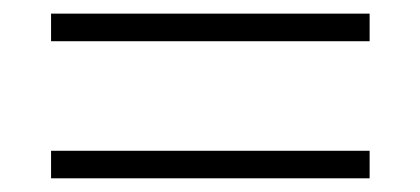

<svg xmlns="http://www.w3.org/2000/svg" viewBox="-20 -492 611 279"><path d="M517.1 -432.1V-472.2H54.2V-432.1ZM517.1 -232.9V-272.9H54.2V-232.9Z"/></svg>

Font: Open Sans 300
Style: Regular
Weight: 300
Foundry: Ascender Corporation
Version: Version 1.100;PS 001.100;hotconv 1.0.88;makeotf.lib2.5.64775